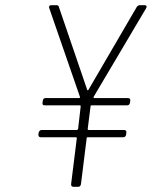

<svg xmlns="http://www.w3.org/2000/svg" viewBox="-20 -720 626 740"><path d="M543 -688 341 -347Q339 -342 344 -342H474Q478 -342 480.5 -339Q483 -336 482 -332L481 -324Q479 -314 470 -314H333Q329 -314 329 -310L318 -223Q318 -219 322 -219H459Q463 -219 465.5 -216Q468 -213 467 -209L466 -201Q464 -191 455 -191H318Q314 -191 314 -187L292 -10Q290 0 281 0H263Q254 0 254 -10L276 -187Q276 -191 273 -191H137Q128 -191 128 -201L129 -209Q130 -213 133 -216Q136 -219 140 -219H276Q279 -219 281 -223L291 -310Q291 -314 288 -314H152Q142 -314 144 -324L145 -332Q145 -336 148 -339Q151 -342 155 -342H284Q290 -342 288 -347L170 -688L169 -692Q169 -700 178 -700H197Q206 -700 207 -693L316 -374Q316 -372 318 -372Q320 -372 321 -374L507 -693Q511 -700 520 -700H538Q543 -700 544.5 -696.5Q546 -693 543 -688Z"/></svg>

Font: Barlow Semi Condensed ExLight
Style: Italic
Weight: 275
Width: 4
Italic angle: -7°
Designer: Jeremy Tribby
Foundry: Tribby Type
Version: Version 1.408